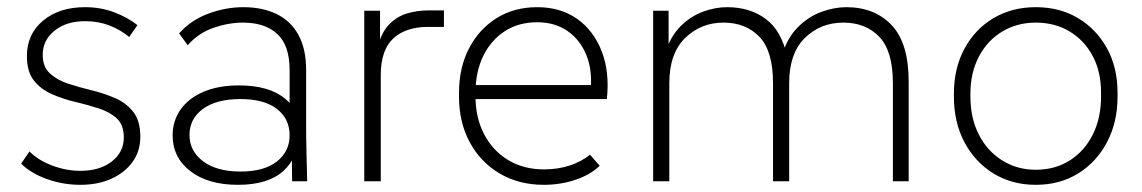

<svg xmlns="http://www.w3.org/2000/svg" viewBox="-20 -505 3183 535"><path d="M204 10Q156 10 111 -6Q66 -22 39 -49L62 -83Q87 -58 126 -43.5Q165 -29 204 -29Q258 -29 291.5 -55Q325 -81 325 -122Q325 -157 305.5 -175Q286 -193 255 -203Q224 -213 190 -221Q156 -229 125 -242.5Q94 -256 74.5 -280.5Q55 -305 55 -349Q55 -410 100 -447.5Q145 -485 217 -485Q260 -485 297.5 -471Q335 -457 363 -435L340 -402Q316 -422 285 -434Q254 -446 217 -446Q165 -446 132 -419.5Q99 -393 99 -352Q99 -319 119 -300.5Q139 -282 169.5 -272Q200 -262 235 -253.5Q270 -245 301 -231.5Q332 -218 351.5 -193Q371 -168 371 -124Q371 -84 349.5 -54Q328 -24 290.5 -7Q253 10 204 10Z M794 0 792 -165 787 -177V-310Q787 -378 753 -410Q719 -442 657 -442Q617 -442 575 -427.5Q533 -413 503 -379L479 -412Q512 -449 560.5 -467Q609 -485 658 -485Q711 -485 750.5 -466Q790 -447 811.5 -408Q833 -369 833 -310V-160Q833 -120 834 -80.5Q835 -41 836 0ZM643 10Q560 10 510.5 -28Q461 -66 461 -128Q461 -168 483 -199.5Q505 -231 546.5 -249Q588 -267 646 -267Q730 -267 774.5 -230Q819 -193 819 -133H812Q812 -67 769.5 -28.5Q727 10 643 10ZM650 -27Q716 -27 751.5 -55Q787 -83 787 -128Q787 -174 751.5 -201.5Q716 -229 650 -229Q583 -229 545.5 -201.5Q508 -174 508 -129Q508 -84 546 -55.5Q584 -27 650 -27Z M995 0V-475H1039V-370L1032 -372Q1042 -413 1063 -435.5Q1084 -458 1112.5 -467Q1141 -476 1174 -476H1217V-430H1172Q1111 -430 1076 -398Q1041 -366 1041 -295V0Z M1495 10Q1426 10 1372.5 -21.5Q1319 -53 1289 -108.5Q1259 -164 1259 -236V-246Q1259 -316 1286.5 -369.5Q1314 -423 1363 -454Q1412 -485 1477 -485Q1542 -485 1588 -452.5Q1634 -420 1656.5 -362.5Q1679 -305 1671 -229H1292V-268H1645L1625 -246Q1632 -306 1614.5 -350Q1597 -394 1561.5 -418.5Q1526 -443 1477 -443Q1425 -443 1386.5 -418Q1348 -393 1326.5 -349Q1305 -305 1305 -246V-236Q1305 -177 1329 -131Q1353 -85 1396 -59Q1439 -33 1496 -33Q1535 -33 1568 -44Q1601 -55 1624 -74L1651 -43Q1625 -18 1583.5 -4Q1542 10 1495 10Z M1800 0V-475H1843V-355L1833 -357Q1849 -405 1877 -432.5Q1905 -460 1939 -472.5Q1973 -485 2006 -485Q2070 -485 2114 -452Q2158 -419 2173 -348H2158Q2173 -399 2203 -429Q2233 -459 2269 -472Q2305 -485 2338 -485Q2417 -485 2464.5 -435Q2512 -385 2512 -277V0H2468V-273Q2468 -363 2430 -402.5Q2392 -442 2330 -442Q2266 -442 2222.5 -399Q2179 -356 2179 -273V0H2134V-273Q2134 -363 2096 -402.5Q2058 -442 1996 -442Q1933 -442 1889 -399Q1845 -356 1845 -273V0Z M2866 10Q2800 10 2748.5 -21.5Q2697 -53 2667.5 -108.5Q2638 -164 2638 -236V-244Q2638 -315 2667.5 -369.5Q2697 -424 2748.5 -454.5Q2800 -485 2866 -485Q2933 -485 2984 -454.5Q3035 -424 3064.5 -370.5Q3094 -317 3094 -247V-236Q3094 -164 3064.5 -108.5Q3035 -53 2984 -21.5Q2933 10 2866 10ZM2866 -32Q2920 -32 2961 -58Q3002 -84 3025 -130Q3048 -176 3048 -236V-247Q3048 -305 3025 -348.5Q3002 -392 2961 -417Q2920 -442 2866 -442Q2814 -442 2772.5 -417Q2731 -392 2707.5 -347Q2684 -302 2684 -244V-236Q2684 -176 2707.5 -130Q2731 -84 2772.5 -58Q2814 -32 2866 -32Z"/></svg>

Font: SUSE ExtraLight
Style: Regular
Weight: 250
Designer: Rene Bieder
Foundry: SUSE
Version: Version 1.000